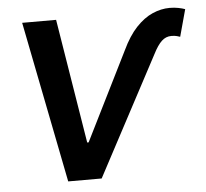

<svg xmlns="http://www.w3.org/2000/svg" viewBox="-45 -600 693 647"><g transform="rotate(-5 302.0 -276.5)"><path d="M52.2 -545.9H167L235.4 -125H240.2L388.7 -423.3Q411.1 -470.7 437.7 -499Q464.4 -527.3 493.4 -540Q522.5 -552.7 551.3 -552.7Q567.4 -552.7 580.8 -550Q594.2 -547.4 603.5 -543.9L578.6 -452.6Q575.2 -453.6 568.1 -455.8Q561 -458 548.8 -458Q530.3 -458 516.1 -444.6Q502 -431.2 487.8 -403.3L273.4 0H160.2Z"/></g></svg>

Font: Inter Tight Medium
Style: Italic
Weight: 500
Italic angle: -9.39999°
Designer: Rasmus Andersson
Foundry: rsms
Version: Version 3.004